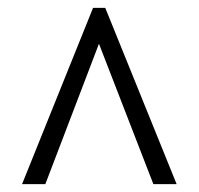

<svg xmlns="http://www.w3.org/2000/svg" viewBox="-20 -734 505 487"><path d="M36 -267H95L231 -623L369 -267H428L247 -714H216Z"/></svg>

Font: Noto Serif Devanagari Condensed
Style: Regular
Weight: 400
Width: 3
Designer: Universal Thirst, Indian Type Foundry and the Monotype Design Team
Foundry: Monotype Imaging Inc.
Version: Version 2.004